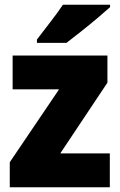

<svg xmlns="http://www.w3.org/2000/svg" viewBox="-20 -786 503 806"><path d="M441 0H21V-105L228 -411H33V-553H431V-439L233 -142H441ZM442 -756Q422 -738 389 -710Q356 -682 320.5 -654Q285 -626 259 -606H135V-620Q160 -653 191 -693Q222 -733 244 -766H442Z"/></svg>

Font: Noto Sans Hebrew SemiCondensed Black
Style: Regular
Weight: 900
Width: 4
Designer: Ben Nathan
Foundry: Google LLC
Version: Version 3.001; ttfautohint (v1.8.4.7-5d5b)